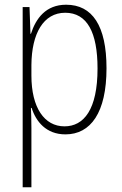

<svg xmlns="http://www.w3.org/2000/svg" viewBox="-20 -559 518 813"><path d="M260 -539C174 -539 132 -481 111 -416H109L105 -529H76V234H113V-16C113 -48 112 -79 111 -102H114C132 -45 175 10 257 10C364 10 431 -82 431 -270C431 -450 371 -539 260 -539ZM256 -505C349 -505 393 -422 393 -269C393 -95 335 -24 253 -24C168 -24 113 -103 113 -239V-284C114 -417 164 -505 256 -505Z"/></svg>

Font: Noto Sans Tamil Condensed ExtraLight
Style: Regular
Weight: 200
Width: 3
Designer: Jelle Bosma - Monotype Design Team
Foundry: Monotype Imaging Inc.
Version: Version 2.004